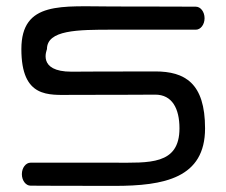

<svg xmlns="http://www.w3.org/2000/svg" viewBox="-20 -599 730 619"><path d="M611.5 -577.4C611.5 -577.4 503 -578.1 341.5 -578.1C180 -578.1 48.9 -596.7 48.9 -440.6C48.9 -281.5 137 -293.1 210.5 -293.1C372 -293.1 480.5 -293.9 480.5 -293.9C535 -293.9 558.6 -249.1 558.6 -185.2C558.6 -66.3 460 -74.5 348.5 -74.5C237 -74.5 78.5 -74.5 78.5 -74.5C63.5 -74.5 50.5 -58.4 50.5 -37.5C50.5 -16.6 63.5 -0.4 78.5 -0.4C78.5 -0.4 187 0.3 348.5 0.3C510 0.3 641.1 -25 641.1 -185.2C641.1 -331.3 576 -368.7 480.5 -368.7C319 -368.7 210.5 -367.9 210.5 -367.9C99 -367.9 131.4 -438.7 131.4 -440.6C131.4 -502.5 230 -503.3 341.5 -503.3C453 -503.3 611.5 -503.3 611.5 -503.3C626.5 -503.3 639.5 -519.4 639.5 -540.3C639.5 -561.2 626.5 -577.4 611.5 -577.4Z"/></svg>

Font: Hi.
Style: Regular
Weight: 400
Designer: Mew Too, Robert Jablonski
Foundry: Cannot Into Space Fonts
Version: Version 1.996